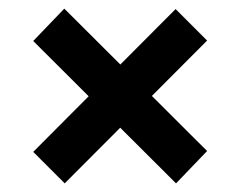

<svg xmlns="http://www.w3.org/2000/svg" viewBox="-20 -542 557 445"><path d="M130 -117 57 -190 387 -521 460 -448ZM388 -117 57 -447 129 -522 460 -192Z"/></svg>

Font: Bricolage Grotesque 24pt SemiBold
Style: Regular
Weight: 600
Designer: Mathieu Triay
Foundry: Atelier Triay
Version: Version 1.001;gftools[0.9.33.dev8+g029e19f]